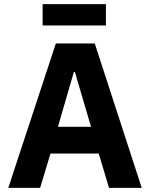

<svg xmlns="http://www.w3.org/2000/svg" viewBox="-20 -908 725 928"><path d="M20 0ZM507 0 457 -166H224L174 0H20L250 -698H438L665 0ZM342 -560H337L260 -295H420ZM186 -888H492V-785H186Z"/></svg>

Font: Aneliza ExtraBold
Style: Regular
Weight: 800
Designer: Mike Abbink, Paul van der Laan, Pieter van Rosmalen
Foundry: Bold Monday
Version: Version 3.001;September 8, 2019;FontCreator 11.5.0.2425 64-b